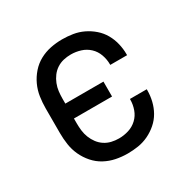

<svg xmlns="http://www.w3.org/2000/svg" viewBox="-126 -651 777 781"><g transform="rotate(-30 262.5 -260.0)"><path d="M260 8Q232 8 205 2.5Q178 -3 154 -16Q130 -29 111.5 -50Q93 -71 81.5 -96Q70 -121 66 -148Q62 -175 62 -202V-318Q62 -345 66 -372Q70 -399 81.5 -424Q93 -449 111.5 -470Q130 -491 154 -504Q178 -517 205 -522.5Q232 -528 260 -528Q285 -528 310 -524Q335 -520 358 -509Q381 -498 400.5 -481Q420 -464 432.5 -442Q445 -420 451 -395Q457 -370 457 -345V-340H378V-343Q378 -366 370 -388.5Q362 -411 345 -427Q328 -443 305.5 -450Q283 -457 260 -457Q242 -457 225 -453Q208 -449 193.5 -439.5Q179 -430 168.5 -416Q158 -402 151.5 -385.5Q145 -369 143 -352Q141 -335 141 -318V-295H320V-225H141V-202Q141 -185 143 -168Q145 -151 151.5 -134.5Q158 -118 168.5 -104Q179 -90 193.5 -80.5Q208 -71 225 -67Q242 -63 260 -63Q283 -63 305.5 -70Q328 -77 345 -93Q362 -109 370 -131.5Q378 -154 378 -177V-180H457V-175Q457 -150 451 -125Q445 -100 432.5 -78Q420 -56 400.5 -39Q381 -22 358 -11Q335 0 310 4Q285 8 260 8Z"/></g></svg>

Font: Iosevka Pride
Style: Regular
Weight: 400
Monospace: yes
Designer: Belleve Invis
Foundry: Belleve Invis
Version: Version 30.3.1; ttfautohint (v1.8.4)